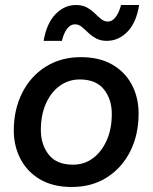

<svg xmlns="http://www.w3.org/2000/svg" viewBox="-20 -737 609 766"><path d="M266 9Q192 9 140.5 -21Q89 -51 62 -102.5Q35 -154 35 -216Q35 -300 68.5 -366.5Q102 -433 162.5 -471Q223 -509 303 -509Q377 -509 428.5 -479Q480 -449 506.5 -398Q533 -347 533 -284Q533 -200 500 -134Q467 -68 407 -29.5Q347 9 266 9ZM271 -80Q316 -80 350.5 -105.5Q385 -131 405.5 -176.5Q426 -222 426 -283Q426 -341 394.5 -380.5Q363 -420 298 -420Q254 -420 219 -395Q184 -370 163.5 -324.5Q143 -279 143 -218Q143 -160 174.5 -120Q206 -80 271 -80ZM535 -717Q524 -647 488.5 -610.5Q453 -574 406 -574Q381 -574 363 -584Q345 -594 331.5 -607Q318 -620 306 -630Q294 -640 279 -640Q261 -640 247.5 -622Q234 -604 227 -574H154Q166 -644 201.5 -680.5Q237 -717 283 -717Q309 -717 327 -707Q345 -697 358 -684Q371 -671 383.5 -661Q396 -651 411 -651Q428 -651 441.5 -669Q455 -687 463 -717Z"/></svg>

Font: Prodigy Sans Medium
Style: Italic
Weight: 500
Italic angle: -13°
Designer: Wei Huang
Foundry: Wei Huang
Version: Version 1.003; ttfautohint (v1.8.3)